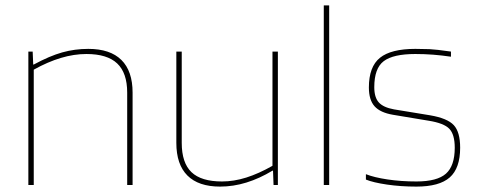

<svg xmlns="http://www.w3.org/2000/svg" viewBox="-20 -685 1773 711"><path d="M105 0H85V-494H101L103 -446H105Q164 -478 210.5 -491Q257 -504 307 -504Q388 -504 429.5 -463Q471 -422 471 -342V0H451V-342Q451 -415 414 -450Q377 -485 300 -485Q254 -485 205.5 -470.5Q157 -456 105 -427Z M795 6Q715 6 674 -35Q633 -76 633 -156V-494H653V-156Q653 -82 689 -47.5Q725 -13 802 -13Q846 -13 892 -27.5Q938 -42 989 -71V-494H1009V0H993L991 -53H989Q941 -24 892.5 -9Q844 6 795 6Z M1199 -665V0H1179V-665Z M1518 -485Q1436 -485 1401 -458.5Q1366 -432 1366 -362Q1366 -324 1383 -305.5Q1400 -287 1439 -280L1573 -258Q1637 -247 1660.5 -221.5Q1684 -196 1684 -138Q1684 -62 1645.5 -28Q1607 6 1522 6Q1464 6 1413 -1.5Q1362 -9 1335 -20V-40Q1365 -28 1415 -20.5Q1465 -13 1522 -13Q1599 -13 1631.5 -42Q1664 -71 1664 -138Q1664 -187 1644 -208Q1624 -229 1567 -238L1435 -260Q1388 -268 1367 -291.5Q1346 -315 1346 -361Q1346 -438 1387 -471Q1428 -504 1518 -504Q1547 -504 1570.5 -503Q1594 -502 1650 -494V-475Q1616 -480 1584 -482.5Q1552 -485 1518 -485Z"/></svg>

Font: Blinker Thin
Style: Regular
Weight: 100
Designer: Juergen Huber
Foundry: supertype
Version: Version 1.017;hotconv 1.0.117;makeotfexe 2.5.65602